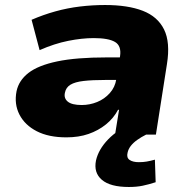

<svg xmlns="http://www.w3.org/2000/svg" viewBox="-20 -537 757 766"><path d="M245 11Q174 11 126.5 -13.5Q79 -38 57.5 -80Q36 -122 46 -173Q55 -216 93.5 -246Q132 -276 208 -292Q284 -308 407 -308H484L470 -218H400Q348 -218 313.5 -214Q279 -210 261 -199Q243 -188 239 -167Q234 -145 250.5 -131.5Q267 -118 306 -118Q338 -118 367.5 -130Q397 -142 418 -165.5Q439 -189 444 -221L459 -313Q465 -354 439 -369.5Q413 -385 354 -385Q307 -385 252 -374Q197 -363 138 -337L106 -458Q152 -478 200.5 -491.5Q249 -505 299 -511Q349 -517 399 -517Q490 -517 549.5 -494Q609 -471 634.5 -419.5Q660 -368 646 -281L602 0H439L455 -99H451Q433 -65 402.5 -40.5Q372 -16 333 -2.5Q294 11 245 11ZM494 209Q420 209 386.5 180.5Q353 152 363 103Q373 59 411.5 19Q450 -21 514 -48L563 0Q543 10 527 21.5Q511 33 501.5 45.5Q492 58 489 72Q484 92 497 101Q510 110 534 110Q551 110 565.5 107.5Q580 105 598 100L601 190Q573 199 549 204Q525 209 494 209Z"/></svg>

Font: Nunito Sans 7pt SemiExpanded Black
Style: Italic
Weight: 900
Width: 6
Italic angle: -9°
Designer: Vernon Adams
Foundry: Vernon Adams
Version: Version 3.101;gftools[0.9.27]